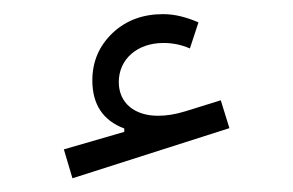

<svg xmlns="http://www.w3.org/2000/svg" viewBox="-20 -731 417 273"><path d="M262.2 -699.2C245.1 -706.5 229 -710.9 211.9 -710.9C183.1 -710.9 159.2 -702.1 140.1 -684.1C121.1 -666 111.3 -643.6 111.3 -616.7C111.3 -582.5 126.5 -559.6 156.7 -548.3V-543.5L70.8 -518.6L83 -477.5L306.2 -548.8L293.9 -588.4L243.7 -572.8C229.5 -568.4 216.8 -566.4 204.6 -566.4C171.4 -566.4 148.9 -584.5 148.9 -614.3C148.9 -647 175.3 -669.9 212.4 -669.9C225.1 -669.9 237.8 -667.5 250 -662.1Z"/></svg>

Font: Estedad Regular
Style: Regular
Weight: 400
Designer: Amin Abedi
Version: Version 7.3